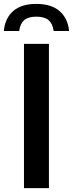

<svg xmlns="http://www.w3.org/2000/svg" viewBox="-56 -965 375 985"><path d="M67 0V-740H195V0ZM-36.5 -806Q-30 -872 12 -908.5Q54 -945 130.5 -945Q207 -945 249.5 -908.2Q292 -871.5 298.5 -806H219.5Q214 -844 193 -861.8Q172 -879.5 130.5 -879.5Q89 -879.5 68.2 -861.8Q47.5 -844 42.5 -806Z"/></svg>

Font: Encode Sans SmCnd SmBold
Style: Regular
Weight: 600
Width: 4
Designer: Multiple Designers
Foundry: Impallari Type
Version: Version 3.002; ttfautohint (v1.8.3) -l 8 -r 50 -G 200 -x 14 